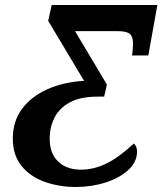

<svg xmlns="http://www.w3.org/2000/svg" viewBox="-20 -734 647 765"><path d="M282 11Q217 11 159.5 -9Q102 -29 66.5 -72Q31 -115 31 -182Q31 -251 68 -300.5Q105 -350 169 -378.5Q233 -407 315 -412L172 -651L186 -714H607L571 -513H506Q508 -525 509 -540Q510 -555 510 -560Q510 -589 496.5 -599.5Q483 -610 447 -610H279L406 -397L395 -349H369Q301 -349 259 -326.5Q217 -304 197.5 -266Q178 -228 178 -181Q178 -122 212 -90Q246 -58 302 -58Q354 -58 404 -82.5Q454 -107 513 -162Q526 -152 526 -130Q526 -89 491.5 -57Q457 -25 401 -7Q345 11 282 11Z"/></svg>

Font: Noto Serif SemiCondensed
Style: Bold Italic
Weight: 700
Width: 4
Italic angle: -12°
Designer: Monotype Design Team
Foundry: Monotype Imaging Inc.
Version: Version 2.014